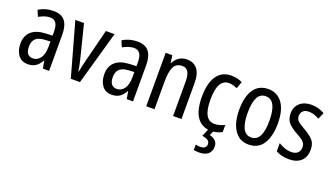

<svg xmlns="http://www.w3.org/2000/svg" viewBox="-70 -1060 3129 1813"><g transform="rotate(20 1494.5 -153.5)"><path d="M228 -546Q307 -546 343 -499.5Q379 -453 379 -363V0H316L303 -75H300Q276 -32 245 -11Q214 10 166 10Q103 10 69.5 -35.5Q36 -81 36 -150Q36 -229 85 -273Q134 -317 229 -321L296 -324V-359Q296 -422 276.5 -450Q257 -478 217 -478Q190 -478 162 -468.5Q134 -459 105 -443L79 -505Q111 -525 148.5 -535.5Q186 -546 228 -546ZM296 -265 242 -262Q178 -259 149.5 -231Q121 -203 121 -151Q121 -103 140 -80.5Q159 -58 192 -58Q239 -58 267.5 -98Q296 -138 296 -213Z M597 0 447 -537H534L614 -219Q622 -188 629 -153.5Q636 -119 641 -89H645Q647 -108 654.5 -140Q662 -172 670 -205L754 -537H841L689 0Z M1071 -546Q1150 -546 1186 -499.5Q1222 -453 1222 -363V0H1159L1146 -75H1143Q1119 -32 1088 -11Q1057 10 1009 10Q946 10 912.5 -35.5Q879 -81 879 -150Q879 -229 928 -273Q977 -317 1072 -321L1139 -324V-359Q1139 -422 1119.5 -450Q1100 -478 1060 -478Q1033 -478 1005 -468.5Q977 -459 948 -443L922 -505Q954 -525 991.5 -535.5Q1029 -546 1071 -546ZM1139 -265 1085 -262Q1021 -259 992.5 -231Q964 -203 964 -151Q964 -103 983 -80.5Q1002 -58 1035 -58Q1082 -58 1110.5 -98Q1139 -138 1139 -213Z M1564 -547Q1635 -547 1672 -501.5Q1709 -456 1709 -360V0H1625V-347Q1625 -410 1606.5 -442Q1588 -474 1547 -474Q1487 -474 1462.5 -426.5Q1438 -379 1438 -279V0H1355V-537H1421L1432 -464H1437Q1456 -504 1490 -525.5Q1524 -547 1564 -547Z M2009 10Q1918 10 1868 -58Q1818 -126 1818 -265Q1818 -402 1868.5 -474.5Q1919 -547 2012 -547Q2046 -547 2074.5 -540Q2103 -533 2124 -521L2099 -452Q2079 -461 2057.5 -467Q2036 -473 2016 -473Q1903 -473 1903 -266Q1903 -63 2015 -63Q2043 -63 2068 -70Q2093 -77 2117 -89V-18Q2095 -5 2066.5 2.5Q2038 10 2009 10ZM2093 138Q2093 187 2061.5 213.5Q2030 240 1971 240Q1937 240 1918 234V180Q1937 186 1963 186Q2025 186 2025 138Q2025 112 2004 99Q1983 86 1948 81L1983 0H2034L2012 51Q2050 59 2071.5 80.5Q2093 102 2093 138Z M2579 -269Q2579 -141 2530 -65.5Q2481 10 2383 10Q2292 10 2241.5 -65.5Q2191 -141 2191 -269Q2191 -402 2240.5 -474.5Q2290 -547 2386 -547Q2475 -547 2527 -476Q2579 -405 2579 -269ZM2276 -269Q2276 -169 2302.5 -115.5Q2329 -62 2385 -62Q2442 -62 2468.5 -114.5Q2495 -167 2495 -269Q2495 -370 2468 -422.5Q2441 -475 2385 -475Q2328 -475 2302 -422.5Q2276 -370 2276 -269Z M2955 -145Q2955 -70 2911.5 -30Q2868 10 2791 10Q2749 10 2716.5 1.5Q2684 -7 2659 -21V-104Q2684 -87 2718.5 -74.5Q2753 -62 2789 -62Q2830 -62 2852 -83Q2874 -104 2874 -141Q2874 -172 2853.5 -193.5Q2833 -215 2781 -243Q2725 -273 2692 -307.5Q2659 -342 2659 -405Q2659 -470 2703 -508.5Q2747 -547 2819 -547Q2856 -547 2889 -537.5Q2922 -528 2951 -511L2922 -445Q2898 -459 2872 -468Q2846 -477 2818 -477Q2780 -477 2759.5 -458Q2739 -439 2739 -408Q2739 -376 2760 -356Q2781 -336 2834 -307Q2889 -276 2922 -242Q2955 -208 2955 -145Z"/></g></svg>

Font: Avrile Sans Condensed
Style: Regular
Weight: 400
Width: 3
Designer: Monotype Design Team
Foundry: Monotype Imaging Inc.
Version: Version 2.001;September 10, 2019;FontCreator 11.5.0.2425 64-